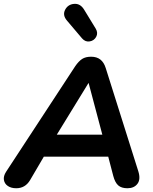

<svg xmlns="http://www.w3.org/2000/svg" viewBox="-28 -974 798 1002"><path d="M3.8 -77.6 364.6 -628.5Q382.5 -654.5 400.6 -666.3Q418.8 -678 447.5 -678Q476.9 -678 495.8 -663.2Q514.7 -648.3 523.9 -618.4L693.6 -80.8Q707.1 -38.5 689.5 -15Q672 8.4 636.9 8.4Q605.8 8.4 588.9 -6.6Q572.1 -21.7 563.1 -55.8L528.9 -186.9L572.2 -156.4H162.9L216.6 -183.5L128.9 -33.9Q103.7 8.4 56.7 8.4Q30.6 8.4 13.2 -3.2Q-4.3 -14.8 -7.6 -34.9Q-10.9 -54.9 3.8 -77.6ZM252.3 -244.9 230.3 -271.1H542.1L513.7 -242.3L434.4 -541H434ZM411.4 -923 471.5 -824.6Q484.9 -802.1 474 -781.9Q463.1 -761.8 440.2 -757.9Q417.4 -754 400.1 -773.8L321.8 -866.2Q297.2 -894.5 311.8 -922.9Q326.4 -951.2 358.9 -953.8Q391.3 -956.5 411.4 -923Z"/></svg>

Font: SN Pro Thin
Style: Italic
Weight: 200
Italic angle: -9°
Designer: Tobias Whetton
Foundry: Supernotes
Version: Version 1.003;Glyphs 3.3 (3324)